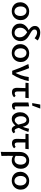

<svg xmlns="http://www.w3.org/2000/svg" viewBox="1890 -2640 1040 4859"><g transform="rotate(90 2409.5 -211.0)"><path d="M256 11Q193 11 143.5 -16.5Q94 -44 66 -92.5Q38 -141 38 -203Q38 -269 69 -320.5Q100 -372 153 -401Q206 -430 273 -430Q336 -430 385 -402.5Q434 -375 462 -327Q490 -279 490 -217Q490 -151 460 -99.5Q430 -48 377 -18.5Q324 11 256 11ZM270 -57Q309 -57 334.5 -78Q360 -99 372.5 -133Q385 -167 385 -206Q385 -255 368.5 -290Q352 -325 323.5 -343.5Q295 -362 259 -362Q222 -362 195.5 -341.5Q169 -321 156 -288Q143 -255 143 -214Q143 -165 160 -129.5Q177 -94 206 -75.5Q235 -57 270 -57Z M794 11Q732 11 683 -15Q634 -41 605.5 -87Q577 -133 577 -195Q577 -243 594.5 -280.5Q612 -318 640 -346Q668 -374 698.5 -393.5Q729 -413 757 -425.5Q785 -438 803 -445L844 -400Q800 -384 763 -357Q726 -330 704 -292Q682 -254 682 -205Q682 -158 699 -125.5Q716 -93 745.5 -76.5Q775 -60 812 -60Q851 -60 875.5 -77.5Q900 -95 912.5 -123.5Q925 -152 925 -187Q925 -239 904 -276Q883 -313 850.5 -340Q818 -367 781.5 -391Q745 -415 712 -440.5Q679 -466 658 -498.5Q637 -531 637 -577Q637 -620 659.5 -649.5Q682 -679 719 -694.5Q756 -710 800 -710Q850 -710 898 -697.5Q946 -685 1005 -647L948 -567Q911 -597 874.5 -613.5Q838 -630 808 -630Q771 -630 749 -614Q727 -598 727 -564Q727 -534 748.5 -512Q770 -490 803.5 -470.5Q837 -451 874.5 -429.5Q912 -408 945.5 -379.5Q979 -351 1000.5 -310.5Q1022 -270 1022 -212Q1022 -152 994 -101Q966 -50 915 -19.5Q864 11 794 11Z M1316 11Q1253 11 1203.5 -16.5Q1154 -44 1126 -92.5Q1098 -141 1098 -203Q1098 -269 1129 -320.5Q1160 -372 1213 -401Q1266 -430 1333 -430Q1396 -430 1445 -402.5Q1494 -375 1522 -327Q1550 -279 1550 -217Q1550 -151 1520 -99.5Q1490 -48 1437 -18.5Q1384 11 1316 11ZM1330 -57Q1369 -57 1394.5 -78Q1420 -99 1432.5 -133Q1445 -167 1445 -206Q1445 -255 1428.5 -290Q1412 -325 1383.5 -343.5Q1355 -362 1319 -362Q1282 -362 1255.5 -341.5Q1229 -321 1216 -288Q1203 -255 1203 -214Q1203 -165 1220 -129.5Q1237 -94 1266 -75.5Q1295 -57 1330 -57Z M1772 0Q1737 -103 1694.5 -205Q1652 -307 1601 -410L1705 -427Q1747 -327 1781 -227Q1815 -127 1841 -27H1794Q1853 -124 1885.5 -222Q1918 -320 1930 -418H2033Q2012 -313 1970.5 -208Q1929 -103 1863 0Z M2074 -337 2082 -414 2465 -418 2456 -333ZM2203 -121 2212 -410H2296L2295 -137Q2295 -125 2298 -107.5Q2301 -90 2312 -77Q2323 -64 2347 -64Q2362 -64 2378 -70Q2394 -76 2405 -89L2442 -48Q2423 -25 2390 -9.5Q2357 6 2315 6Q2275 6 2252 -7.5Q2229 -21 2218.5 -42.5Q2208 -64 2205.5 -85Q2203 -106 2203 -121Z M2651 6Q2612 6 2592.5 -17Q2573 -40 2573 -84V-410L2673 -428V-100Q2673 -82 2679.5 -73Q2686 -64 2701 -64Q2711 -64 2721.5 -69Q2732 -74 2740 -82L2756 -42Q2742 -21 2714.5 -7.5Q2687 6 2651 6ZM2589 -507 2626 -711H2728L2652 -507Z M2989 11Q2938 11 2900.5 -17Q2863 -45 2842 -92Q2821 -139 2821 -197Q2821 -268 2849.5 -320Q2878 -372 2925.5 -401Q2973 -430 3029 -430Q3072 -430 3100.5 -414.5Q3129 -399 3147 -372Q3165 -345 3177 -310.5Q3189 -276 3198 -239Q3211 -186 3222.5 -146Q3234 -106 3248.5 -83.5Q3263 -61 3283 -61Q3292 -61 3302.5 -65.5Q3313 -70 3321 -78L3353 -37Q3341 -19 3315.5 -4Q3290 11 3259 11Q3226 11 3203 -9Q3180 -29 3165 -61.5Q3150 -94 3140 -131.5Q3130 -169 3122 -206Q3113 -250 3099.5 -285.5Q3086 -321 3066 -341.5Q3046 -362 3014 -362Q2989 -362 2967.5 -345Q2946 -328 2934 -295.5Q2922 -263 2922 -216Q2922 -173 2935.5 -138Q2949 -103 2972.5 -83.5Q2996 -64 3025 -64Q3051 -64 3077 -84.5Q3103 -105 3127 -140.5Q3151 -176 3172 -222.5Q3193 -269 3210 -321.5Q3227 -374 3239 -427L3319 -410Q3297 -346 3272 -284.5Q3247 -223 3217 -169.5Q3187 -116 3152 -75Q3117 -34 3076.5 -11.5Q3036 11 2989 11Z M3365 -337 3373 -414 3756 -418 3747 -333ZM3494 -121 3503 -410H3587L3586 -137Q3586 -125 3589 -107.5Q3592 -90 3603 -77Q3614 -64 3638 -64Q3653 -64 3669 -70Q3685 -76 3696 -89L3733 -48Q3714 -25 3681 -9.5Q3648 6 3606 6Q3566 6 3543 -7.5Q3520 -21 3509.5 -42.5Q3499 -64 3496.5 -85Q3494 -106 3494 -121Z M3824 289Q3825 227 3825.5 165.5Q3826 104 3826 44Q3826 -16 3826 -74.5Q3826 -133 3826 -189Q3826 -263 3855 -317Q3884 -371 3934.5 -400.5Q3985 -430 4048 -430Q4110 -430 4155.5 -403Q4201 -376 4226.5 -329Q4252 -282 4252 -220Q4252 -155 4224 -102.5Q4196 -50 4147.5 -19.5Q4099 11 4037 11Q3987 11 3948.5 -10Q3910 -31 3893 -66L3918 -97Q3934 -78 3963 -68.5Q3992 -59 4020 -59Q4062 -59 4090 -78Q4118 -97 4132.5 -131.5Q4147 -166 4147 -212Q4147 -283 4116 -320.5Q4085 -358 4037 -358Q4003 -358 3978.5 -340Q3954 -322 3940.5 -289Q3927 -256 3927 -208Q3926 -137 3925.5 -81Q3925 -25 3924.5 21Q3924 67 3924 108Q3924 149 3925 188.5Q3926 228 3927 272Z M4546 11Q4483 11 4433.5 -16.5Q4384 -44 4356 -92.5Q4328 -141 4328 -203Q4328 -269 4359 -320.5Q4390 -372 4443 -401Q4496 -430 4563 -430Q4626 -430 4675 -402.5Q4724 -375 4752 -327Q4780 -279 4780 -217Q4780 -151 4750 -99.5Q4720 -48 4667 -18.5Q4614 11 4546 11ZM4560 -57Q4599 -57 4624.5 -78Q4650 -99 4662.5 -133Q4675 -167 4675 -206Q4675 -255 4658.5 -290Q4642 -325 4613.5 -343.5Q4585 -362 4549 -362Q4512 -362 4485.5 -341.5Q4459 -321 4446 -288Q4433 -255 4433 -214Q4433 -165 4450 -129.5Q4467 -94 4496 -75.5Q4525 -57 4560 -57Z"/></g></svg>

Font: Ysabeau Office SemiBold
Style: Regular
Weight: 600
Designer: Christian Thalmann (Catharsis Fonts)
Version: Version 2.001;gftools[0.9.30]; featfreeze: tnum,lnum,ss02